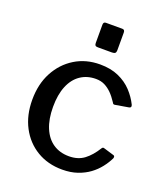

<svg xmlns="http://www.w3.org/2000/svg" viewBox="-138 -838 821 944"><g transform="rotate(20 272.5 -366.0)"><path d="M297 -540Q353 -540 394.5 -521.5Q436 -503 464.5 -472.5Q493 -442 510 -407Q516 -393 503 -390L432 -378Q423 -376 419 -386Q402 -412 385 -429Q368 -446 348 -456Q328 -466 302 -466Q256 -466 221.5 -442.5Q187 -419 168.5 -374Q150 -329 150 -265Q150 -201 169 -155.5Q188 -110 223 -86.5Q258 -63 306 -63Q353 -63 385 -87Q417 -111 444 -155Q447 -159 449.5 -160Q452 -161 458 -159L511 -143Q519 -140 515 -128Q503 -103 483.5 -78Q464 -53 437.5 -33.5Q411 -14 376 -2Q341 10 297 10Q222 10 164.5 -24.5Q107 -59 74.5 -120.5Q42 -182 42 -263Q42 -345 75 -407Q108 -469 165.5 -504.5Q223 -540 297 -540ZM352 -727V-634Q352 -624 347.5 -619.5Q343 -615 331 -615H257Q247 -615 243.5 -619Q240 -623 240 -632V-727Q240 -742 253 -742H339Q352 -742 352 -727Z"/></g></svg>

Font: Libre Franklin Thin Medium
Style: Regular
Weight: 500
Version: Version 3.000